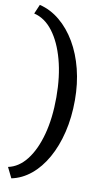

<svg xmlns="http://www.w3.org/2000/svg" viewBox="-111 -920 596 1135"><g transform="rotate(10 187.5 -352.5)"><path d="M334 -353Q334 -452 312 -539Q290 -626 249.5 -695Q209 -764 153.5 -810Q98 -856 32 -872L8 -816Q73 -801 121 -738Q169 -675 196 -575.5Q223 -476 223 -351Q223 -225 196.5 -127Q170 -29 123 31Q76 91 13 104L44 167Q107 154 160 110.5Q213 67 252 -2Q291 -71 312.5 -160Q334 -249 334 -353Z"/></g></svg>

Font: Domine Medium
Style: Regular
Weight: 500
Designer: Pablo Impallari, Rodrigo Fuenzalida, Brenda Gallo
Foundry: Pablo Impallari, Rodrigo Fuenzalida, Brenda Gallo
Version: Version 2.000